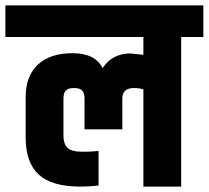

<svg xmlns="http://www.w3.org/2000/svg" viewBox="-60 -691 773 711"><path d="M35 -182V-331Q35 -409 80 -451.5Q125 -494 209 -494Q292 -494 320 -439Q356 -493 423 -493L471 -488V-554H-40V-671H693V-554H611V0H471V-360Q456 -365 436 -365Q393 -365 393 -326V-212H253V-326Q253 -345 245 -355Q237 -365 214 -365Q191 -365 183 -355Q175 -345 175 -326V-188Q175 -159 189.5 -144Q204 -129 246 -129Q278 -129 305 -132V-4Q273 0 238 0Q132 0 83.5 -44.5Q35 -89 35 -182Z"/></svg>

Font: Khand Black
Style: Regular
Weight: 900
Designer: Sanchit Sawaria and Jyotish Sonowal (Devanagari), Satya Rajpurohit (Latin)
Foundry: Indian Type Foundry
Version: Version 2.000;PS 1.0;hotconv 1.0.79;makeotf.lib2.5.61930